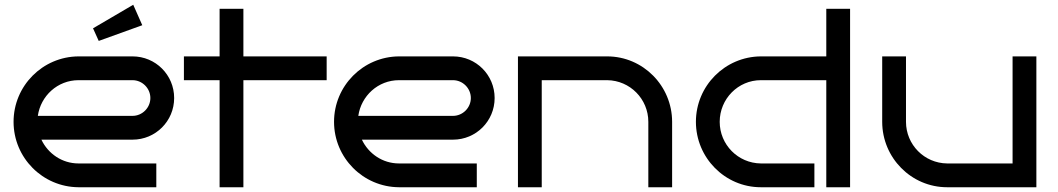

<svg xmlns="http://www.w3.org/2000/svg" viewBox="-20 -787 4448 807"><path d="M712 -375C712 -472 634 -550 537 -550H310C159 -549 37 -426 37 -275C37 -124 159 -1 310 0H637V-100H310C241 -100 182 -141 154 -200H537C634 -200 712 -278 712 -375ZM139 -300C151 -384 222 -450 310 -450H537C578 -450 612 -416 612 -375C612 -334 578 -300 537 -300ZM540 -767 371 -668 395 -615 578 -681Z M1003 -450H1353V-550H1003V-750H903V-550H753V-450H903V0H1003Z M2059 -375C2059 -472 1981 -550 1884 -550H1657C1506 -549 1384 -426 1384 -275C1384 -124 1506 -1 1657 0H1984V-100H1657C1588 -100 1529 -141 1501 -200H1884C1981 -200 2059 -278 2059 -375ZM1486 -300C1498 -384 1569 -450 1657 -450H1884C1925 -450 1959 -416 1959 -375C1959 -334 1925 -300 1884 -300Z M2257 -450H2532C2628 -449 2705 -371 2705 -275V0H2805V-275C2805 -426 2683 -550 2532 -550H2157V0H2257Z M3553 -750H3453V-550H3178C3027 -549 2905 -426 2905 -275C2905 -124 3027 0 3178 0H3403V-100H3178C3082 -101 3005 -179 3005 -275C3005 -371 3082 -450 3178 -450H3453V0H3553Z M4336 -550H4236V-100H3961C3865 -101 3788 -179 3788 -275V-550H3688V-275C3688 -124 3810 0 3961 0H4336Z"/></svg>

Font: Bruno Ace
Style: Regular
Weight: 400
Designer: Astigmatic (AOETI)
Foundry: Astigmatic (AOETI)
Version: Version 1.000